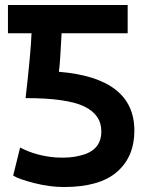

<svg xmlns="http://www.w3.org/2000/svg" viewBox="-20 -726 586 773"><path d="M494 -592H228Q222 -468 217 -437Q521 -412 521 -200Q521 -95 451 -34Q381 27 237 27Q180 27 117.5 11Q55 -5 33 -19L61 -132Q126 -98 206 -92Q263 -89 300 -99Q388 -118 388 -197Q388 -265 318 -298Q248 -331 83 -331Q104 -514 107 -592H12V-706H494Z"/></svg>

Font: Repo
Style: DemiBold
Weight: 600
Designer: Stefan Peev
Foundry: Context Ltd
Version: Version 001.000